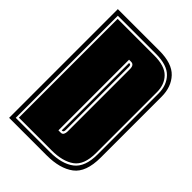

<svg xmlns="http://www.w3.org/2000/svg" viewBox="-183 -665 738 738"><g transform="rotate(45 186.5 -295.5)"><path d="M9 0V-591H234Q304 -591 335 -558Q366 -525 366 -472V-141Q366 -61 325.5 -30.5Q285 0 213 0ZM27 -18H213Q278 -18 313.5 -45.5Q349 -73 349 -141V-472Q349 -517 322 -545Q295 -573 234 -573H27ZM35 -27V-564H234Q291 -564 316 -538.5Q341 -513 341 -472V-141Q341 -76 307 -51.5Q273 -27 213 -27ZM177 -100H190Q198 -100 201.5 -106.5Q205 -113 205 -122V-461Q205 -484 188 -484H177ZM186 -109V-475H190Q196 -475 196 -462V-122Q196 -109 189 -109Z"/></g></svg>

Font: Alumni Sans Collegiate One
Style: Regular
Weight: 400
Designer: Robert E. Leuschke
Foundry: Robert E. Leuschke
Version: Version 1.100